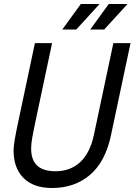

<svg xmlns="http://www.w3.org/2000/svg" viewBox="-20 -926 674 962"><path d="M241 16Q148 16 98 -34Q48 -84 48 -172Q48 -192 54 -227.5Q60 -263 71 -314L155 -710H241L154 -300Q148 -272 142 -238.5Q136 -205 136 -182Q136 -124 166.5 -96Q197 -68 258 -68Q333 -68 382 -114Q431 -160 450 -248L548 -710H634L536 -248Q508 -115 430.5 -49.5Q353 16 241 16ZM292 -778 385 -906H479L362 -778ZM432 -778 525 -906H619L502 -778Z"/></svg>

Font: Geist Mono
Style: Italic
Weight: 400
Italic angle: -12°
Monospace: yes
Designer: Basement.studio, Andrés Briganti, Mateo Zaragoza
Foundry: Basement.studio, Vercel, Andrés Briganti, Guido Ferreyra, Mateo Zaragoza
Version: Version 1.500